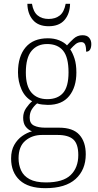

<svg xmlns="http://www.w3.org/2000/svg" viewBox="-20 -743 513 1003"><path d="M217 240Q128 240 83 198.5Q38 157 38 85Q38 43 54.5 14Q71 -15 96 -32.5Q121 -50 147 -57Q128 -64 114.5 -81Q101 -98 101 -128Q101 -156 116.5 -178.5Q132 -201 148 -214Q111 -234 92.5 -275.5Q74 -317 74 -365Q74 -449 114 -496Q154 -543 230 -543Q263 -543 289 -532.5Q315 -522 330 -506Q344 -522 364 -540.5Q384 -559 411 -559Q435 -559 446 -545.5Q457 -532 457 -513Q457 -495 450.5 -484Q444 -473 430 -473Q430 -498 424.5 -510.5Q419 -523 405 -523Q388 -523 375.5 -513Q363 -503 347 -485Q360 -466 369.5 -436.5Q379 -407 379 -364Q379 -288 341.5 -241.5Q304 -195 230 -195Q219 -195 200.5 -197Q182 -199 174 -203Q158 -190 146.5 -172Q135 -154 135 -128Q135 -98 157.5 -87Q180 -76 216 -76H289Q361 -76 394.5 -39Q428 -2 428 63Q428 144 375 192Q322 240 217 240ZM227 -225Q281 -225 309.5 -257.5Q338 -290 338 -365Q338 -444 309.5 -478.5Q281 -513 226 -513Q175 -513 145 -477.5Q115 -442 115 -364Q115 -293 144.5 -259Q174 -225 227 -225ZM220 210Q309 210 349 171.5Q389 133 389 67Q389 9 363 -14.5Q337 -38 281 -38H199Q148 -38 112.5 -8Q77 22 77 84Q77 118 90 147Q103 176 134.5 193Q166 210 220 210ZM234 -606Q180 -606 152 -638.5Q124 -671 123 -723H147Q154 -681 176.5 -662.5Q199 -644 234 -644Q269 -644 292 -662Q315 -680 323 -723H346Q345 -671 317 -638.5Q289 -606 234 -606Z"/></svg>

Font: Noto Serif Lao SemiCondensed ExtraLight
Style: Regular
Weight: 200
Width: 4
Designer: Monotype Design Team
Foundry: Monotype Imaging Inc.
Version: Version 2.003; ttfautohint (v1.8.4.7-5d5b)